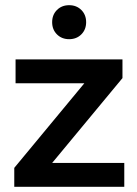

<svg xmlns="http://www.w3.org/2000/svg" viewBox="-20 -720 529 740"><path d="M459 -92V0H35V-73L305 -399H40V-491H452V-419L181 -92ZM246.5 -569Q218 -569 199.5 -587.5Q181 -606 181 -634.5Q181 -663 199.5 -681.5Q218 -700 246.5 -700Q275 -700 293.5 -681.5Q312 -663 312 -634.5Q312 -606 293.5 -587.5Q275 -569 246.5 -569Z"/></svg>

Font: Montserrat Ace
Style: Bold
Weight: 600
Designer: Julieta Ulanovsky
Foundry: Julieta Ulanovsky
Version: Version 1